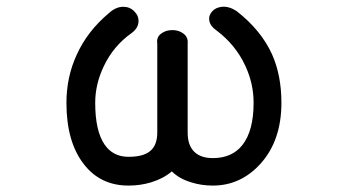

<svg xmlns="http://www.w3.org/2000/svg" viewBox="-20 -543 1040 580"><path d="M377.9 -443.4Q397.5 -458 398.4 -477.5Q399.4 -495.1 385.7 -508.8Q372.1 -522.5 352.5 -522.5Q330.1 -522.5 309.6 -503.9Q244.1 -449.2 211.9 -377.9Q180.7 -310.5 180.7 -232.4Q180.7 -114.3 233.4 -46.9Q283.2 17.6 368.2 17.6Q404.3 17.6 436.5 7.8Q474.6 -3.9 499 -25.4Q521.5 -2.9 557.6 7.8Q587.9 17.6 623 17.6Q706.1 17.6 765.6 -46.9Q830.1 -117.2 830.1 -232.4Q830.1 -315.4 801.8 -378.9Q768.6 -452.1 694.3 -509.8Q671.9 -524.4 650.4 -522.5Q631.8 -520.5 621.1 -508.8Q609.4 -496.1 612.3 -480.5Q615.2 -463.9 633.8 -451.2Q692.4 -407.2 721.7 -342.8Q746.1 -290 746.1 -232.4Q746.1 -147.5 711.9 -104.5Q680.7 -65.4 623 -65.4Q586.9 -65.4 567.4 -84Q546.9 -103.5 546.9 -142.6V-411.1Q548.8 -430.7 534.2 -441.4Q520.5 -452.1 501 -452.1Q480.5 -452.1 466.8 -441.4Q452.1 -430.7 455.1 -411.1V-142.6Q455.1 -103.5 432.6 -85.9Q412.1 -69.3 368.2 -69.3Q321.3 -69.3 295.9 -106.4Q267.6 -147.5 267.6 -232.4Q267.6 -288.1 293 -341.8Q322.3 -404.3 377.9 -443.4Z"/></svg>

Font: GungsuhChe
Style: Regular
Weight: 400
Monospace: yes
Version: Version 2.21